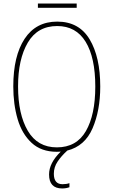

<svg xmlns="http://www.w3.org/2000/svg" viewBox="-20 -847 643 1084"><path d="M194 -827V-803H413V-827ZM331 217Q353 217 372 210V187Q355 193 333 193Q284 193 284 134Q284 97 305 65.5Q326 34 360 3Q459 -22 502.5 -122.5Q546 -223 546 -358Q546 -525 486 -625Q426 -725 303 -725Q183 -725 119 -628Q55 -531 55 -359Q55 -258 79.5 -174.5Q104 -91 158.5 -40.5Q213 10 301 10Q312 10 323 9Q257 73 257 138Q257 217 331 217ZM303 -700Q409 -700 463.5 -611Q518 -522 518 -358Q518 -199 465 -107Q412 -15 301 -15Q192 -15 137 -108.5Q82 -202 82 -359Q82 -513 137 -606.5Q192 -700 303 -700Z"/></svg>

Font: Noto Sans Display SemiCondensed Thin
Style: Regular
Weight: 250
Width: 4
Designer: Monotype Design team
Foundry: Monotype Imaging Inc.
Version: 1.000